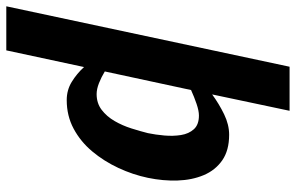

<svg xmlns="http://www.w3.org/2000/svg" viewBox="-233 -555 940 610"><g transform="rotate(90 237.0 -250.0)"><path d="M355 -250Q360 -274 362.5 -302Q365 -330 361 -355Q357 -380 342.5 -396Q328 -412 299 -412Q284 -412 262 -404.5Q240 -397 218 -387L159 -113Q177 -102 196 -94.5Q215 -87 231 -87Q260 -87 281 -103Q302 -119 316.5 -144Q331 -169 340 -197.5Q349 -226 355 -250ZM92 200H-48L144 -700H284L232 -454Q262 -476 295 -492Q328 -508 360 -508Q410 -508 441.5 -486Q473 -464 488.5 -427Q504 -390 505.5 -344Q507 -298 497 -250Q487 -202 465.5 -156Q444 -110 413 -73Q382 -36 341 -14Q300 8 250 8Q218 8 192 -8Q166 -24 145 -47Z"/></g></svg>

Font: Epunda Sans
Style: Bold Italic
Weight: 700
Italic angle: -12.0243°
Designer: Simon Atzbach
Foundry: typofactur
Version: Version 2.204; ttfautohint (v1.8.4.7-5d5b)